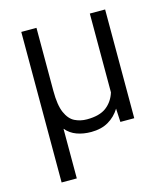

<svg xmlns="http://www.w3.org/2000/svg" viewBox="-110 -613 781 901"><g transform="rotate(-15 281.0 -162.5)"><path d="M77.6 -528.3H151.4V-222.2Q151.4 -152.3 167.7 -115.5Q184.1 -78.6 210.9 -65.4Q237.8 -52.2 269.5 -52.2Q331.5 -52.2 364.5 -77.6Q397.5 -103 410.6 -145.5V-528.3H484.9V0H417.5L414.1 -65.4Q392.1 -29.8 357.4 -9.8Q322.8 10.3 273.9 10.3Q235.8 10.3 204.6 -1Q173.3 -12.2 151.4 -38.1V203.1H77.6Z"/></g></svg>

Font: Vazirmatn RD Light
Style: Regular
Weight: 300
Designer: Saber Rastikerdar
Foundry: Saber Rastikerdar
Version: Version 32.102